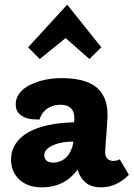

<svg xmlns="http://www.w3.org/2000/svg" viewBox="-20 -784 568 816"><path d="M527.8 -41Q503.9 -16.6 474.1 -2.2Q444.3 12.2 409.2 12.2Q367.7 12.2 343.3 -8.8Q318.8 -29.8 310.1 -63Q298.3 -47.4 283.4 -33.7Q268.6 -20 250 -9.8Q231.4 0.5 208.7 6.3Q186 12.2 158.2 12.2Q124.5 12.2 99.9 2.4Q75.2 -7.3 59.1 -23.7Q43 -40 34.9 -61Q26.9 -82 26.9 -104Q26.9 -137.2 40 -161.9Q53.2 -186.5 75 -204.3Q96.7 -222.2 124.8 -233.6Q152.8 -245.1 182.6 -251.7Q212.4 -258.3 241.5 -261Q270.5 -263.7 294.9 -264.2Q295.9 -271 295.9 -275.1Q295.9 -279.3 295.9 -284.2Q295.9 -311 280.3 -325Q264.6 -338.9 236.8 -338.9Q226.1 -338.9 213.1 -336.2Q200.2 -333.5 187.7 -326.7Q175.3 -319.8 164.6 -307.4Q153.8 -294.9 147.9 -275.9Q136.2 -275.9 119.1 -277.1Q102.1 -278.3 85.9 -284.7Q69.8 -291 58.3 -304.2Q46.9 -317.4 46.9 -340.8Q46.9 -359.9 55.2 -375.5Q63.5 -391.1 77.9 -403.6Q92.3 -416 111.6 -425Q130.9 -434.1 152.3 -440.2Q173.8 -446.3 196.3 -449.2Q218.8 -452.1 240.2 -452.1Q285.2 -452.1 321.5 -444.1Q357.9 -436 383.5 -417.7Q409.2 -399.4 423.1 -369.4Q437 -339.4 437 -295.9Q437 -281.7 435.3 -258.5Q433.6 -235.4 431.9 -211.4Q430.2 -187.5 428.5 -166.7Q426.8 -146 426.8 -137.2Q426.8 -126.5 429.9 -119.4Q433.1 -112.3 438 -107.9Q442.9 -103.5 449 -101.8Q455.1 -100.1 460.9 -100.1Q469.2 -100.1 475.3 -101.6Q481.4 -103 488.8 -106.9ZM284.2 -182.1Q268.1 -182.1 247.8 -179Q227.5 -175.8 210 -168.7Q192.4 -161.6 180.2 -150.6Q168 -139.6 168 -124Q168 -110.4 177.7 -101.6Q187.5 -92.8 206.1 -92.8Q219.7 -92.8 233.9 -97.9Q248 -103 259.8 -113.8Q271.5 -124.5 280 -141.6Q288.6 -158.7 292 -182.1ZM148.9 -533.2 99.6 -583 265.6 -764.2 410.6 -583 359.9 -533.2 258.8 -622.1Z"/></svg>

Font: Simonetta
Style: Black
Weight: 900
Designer: Gayaneh Bagdasaryan
Foundry: Brownfox
Version: Version 1.002